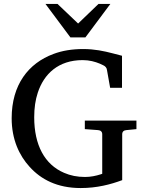

<svg xmlns="http://www.w3.org/2000/svg" viewBox="-20 -934 734 971"><path d="M598 -24V-255C598 -268 606 -275 619 -276L670 -281V-324H409V-281L476 -276C489 -275 497 -268 497 -255V-55C496 -55 493 -54 488 -52C466 -45 439 -39 410 -39C371 -39 336 -46 304 -60C206 -102 153 -200 153 -341C153 -388 159 -429 171 -465C202 -560 275 -630 398 -630C432 -630 461 -622 485 -612L502 -604C511 -600 520 -592 521 -580L537 -490H597V-652L551 -664C505 -676 458 -686 401 -686C345 -686 295 -678 250 -661C124 -614 39 -506 39 -336C39 -229 77 -148 130 -90C187 -27 269 17 388 17C470 17 539 -1 598 -23ZM412 -745 538 -914H478L375 -815L271 -914H210L336 -745Z"/></svg>

Font: Veleka
Style: Regular
Weight: 400
Designer: Stefan Peev, Context Ltd, 2016; SIL International, 1997-2014.
Foundry: Stefan Peev, Context Ltd, 2016
Version: Version 1.000